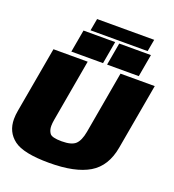

<svg xmlns="http://www.w3.org/2000/svg" viewBox="-171 -1073 1089 1204"><g transform="rotate(20 373.5 -471.0)"><path d="M294.5 4Q122 4 57.8 -44.8Q-6.5 -93.5 -6.5 -179.5Q-6.5 -206 -1 -236.5L76.5 -675H305L232 -259.5Q228 -236.5 228 -218.5Q228 -190 242.2 -170Q256.5 -150 322 -150Q387.5 -150 413.8 -174.5Q440 -199 451 -259.5L524 -675H752.5L675 -236.5Q652.5 -106.5 559.8 -51.2Q467 4 294.5 4ZM425 -849.5 398.5 -699.5H187L213.5 -849.5ZM663.5 -849.5 637 -699.5H425.5L452 -849.5ZM269 -946.5H650L635.5 -866H254.5Z"/></g></svg>

Font: Rudi
Style: Regular
Weight: 400
Italic angle: -10°
Designer: Tyler Finck
Foundry: Etcetera Type Company
Version: Version 1.111; ttfautohint (v1.8.4)